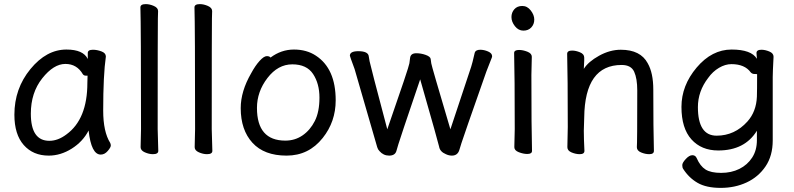

<svg xmlns="http://www.w3.org/2000/svg" viewBox="-20 -733 3864 934"><path d="M220 -48Q262 -48 303 -79Q405 -153 405 -330L406 -365H397Q388 -365 383 -372Q354 -422 298 -422Q241 -422 185.5 -352Q130 -282 130 -180Q130 -48 220 -48ZM217 24Q141 24 95.5 -27.5Q50 -79 50 -175Q50 -302 128 -397Q206 -492 303 -492Q385 -492 407 -446V-475Q407 -491 432 -491Q452 -491 473.5 -483Q495 -475 495 -458Q482 -368 482 -195Q482 -92 516 -38Q519 -32 519 -25Q519 -16 504 1.5Q489 19 470 19Q424 19 411 -98Q383 -44 329 -10Q275 24 217 24Z M724 17Q705 17 684.5 8Q664 -1 664 -17L666 -105Q666 -610 663 -697Q663 -713 689 -713Q708 -713 728.5 -704Q749 -695 749 -679Q749 -658 748 -643Q747 -590 747 -105L750 1Q750 17 724 17Z M987 17Q968 17 947.5 8Q927 -1 927 -17L929 -105Q929 -610 926 -697Q926 -713 952 -713Q971 -713 991.5 -704Q1012 -695 1012 -679Q1012 -658 1011 -643Q1010 -590 1010 -105L1013 1Q1013 17 987 17Z M1368 -49Q1415 -49 1452 -74.5Q1489 -100 1511.5 -144.5Q1534 -189 1534 -258Q1534 -326 1503 -373Q1472 -420 1402 -420Q1332 -420 1281 -353.5Q1230 -287 1230 -208Q1230 -49 1368 -49ZM1374 24Q1265 24 1208 -38.5Q1151 -101 1151 -207Q1151 -289 1202 -377Q1222 -414 1243 -437Q1264 -460 1278 -460Q1291 -460 1296 -453Q1348 -492 1410 -492Q1472 -492 1517 -462Q1613 -399 1613 -245Q1613 -141 1550 -62Q1482 24 1374 24Z M2178 24Q2164 24 2149 17Q2120 5 2116 -20Q2115 -29 2024 -347Q1921 -44 1918 -31.5Q1915 -19 1908 2.5Q1901 24 1873 24Q1845 24 1826 2Q1818 -6 1815 -17L1705 -397Q1682 -459 1682 -462Q1682 -484 1723 -484Q1772 -484 1774 -458Q1776 -448 1778 -434.5Q1780 -421 1864 -104Q1970 -409 1971.5 -425Q1973 -441 1975 -452Q1978 -474 2005 -474Q2028 -474 2050.5 -466Q2073 -458 2075 -446.5Q2077 -435 2078 -424.5Q2079 -414 2171 -104L2272 -408Q2277 -422 2289 -475Q2293 -491 2316 -491Q2335 -491 2354.5 -482.5Q2374 -474 2374 -459Q2374 -455 2368.5 -442.5Q2363 -430 2346 -385Q2230 -55 2225 -37.5Q2220 -20 2215 -5Q2207 24 2178 24Z M2545 16Q2526 16 2504 7.5Q2482 -1 2482 -17L2484 -105Q2484 -368 2481 -475Q2481 -490 2505 -490Q2524 -490 2545.5 -481.5Q2567 -473 2567 -457L2565 -368Q2565 -105 2568 1Q2568 16 2545 16ZM2468 -650Q2468 -672 2482 -688Q2496 -704 2521 -704Q2545 -704 2562 -682Q2579 -660 2579 -638Q2579 -615 2564.5 -599.5Q2550 -584 2526 -584Q2502 -584 2485 -605.5Q2468 -627 2468 -650Z M3138 17Q3119 17 3098.5 8.5Q3078 0 3078 -17Q3080 -34 3080 -293Q3080 -351 3065 -384Q3050 -417 3004 -417Q2825 -417 2822 -162L2820 -97Q2820 -59 2823 1Q2823 17 2800 17Q2781 17 2760.5 8.5Q2740 0 2740 -17L2742 -115Q2742 -364 2739 -471Q2739 -487 2763 -487Q2781 -487 2801.5 -478.5Q2822 -470 2822 -453V-439Q2820 -411 2820 -398Q2842 -433 2894.5 -462Q2947 -491 3000 -491Q3096 -491 3131 -425Q3158 -378 3158 -297Q3158 -105 3161 1Q3161 17 3138 17Z M3466 -73Q3554 -73 3616 -142Q3659 -190 3662 -263Q3663 -290 3663 -372Q3663 -373 3651 -373Q3639 -373 3632 -381Q3603 -421 3538 -421Q3508 -421 3477.5 -403Q3447 -385 3425 -354Q3375 -289 3375 -212Q3375 -73 3466 -73ZM3486 181Q3416 181 3373.5 156.5Q3331 132 3303 88Q3299 82 3299 70Q3299 59 3316 40.5Q3333 22 3348 22Q3363 22 3369 36Q3386 75 3412 91.5Q3438 108 3488 108Q3538 108 3577 88.5Q3616 69 3639 33.5Q3662 -2 3662 -51V-97Q3603 -1 3474 -1Q3392 -1 3343.5 -55Q3295 -109 3295 -213Q3295 -317 3369 -404.5Q3443 -492 3539 -492Q3635 -492 3662 -447L3660 -475Q3660 -491 3684 -491Q3702 -491 3722.5 -482.5Q3743 -474 3743 -457Q3739 -381 3739 -358V-50Q3739 25 3704 76.5Q3669 128 3612 154.5Q3555 181 3486 181Z"/></svg>

Font: ToneOZ-Pinyin-WenKai-Medium
Style: Medium
Weight: 700
Designer: Fontworks Inc.
Foundry: ToneOZ
Version: Version 0.240331